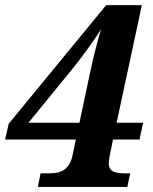

<svg xmlns="http://www.w3.org/2000/svg" viewBox="-20 -734 599 754"><path d="M329.1 -426.8Q333 -446.8 338.4 -470.5Q343.8 -494.1 349.9 -519.5Q356 -544.9 362.8 -570.3Q369.6 -595.7 377 -619.1Q366.2 -602.1 352.1 -581.5Q337.9 -561 323 -540.3Q308.1 -519.5 293.9 -501Q279.8 -482.4 269 -469.2L91.8 -252H292ZM128.9 0 139.2 -53.2H168Q182.6 -53.2 197.8 -54.9Q212.9 -56.6 226.1 -63.7Q239.3 -70.8 249.5 -85.2Q259.8 -99.6 265.1 -125L277.8 -186H0L14.2 -248L397 -713.9H537.1L438 -252H542L527.8 -186H423.8L411.1 -124Q409.7 -118.2 408.4 -107.9Q407.2 -97.7 407.2 -92.8Q407.2 -80.1 411.9 -72.3Q416.5 -64.5 425 -60.3Q433.6 -56.2 445.8 -54.7Q458 -53.2 473.1 -53.2H491.2L480 0Z"/></svg>

Font: Droid Serif
Style: Bold Italic
Weight: 700
Italic angle: -12°
Designer: Monotype Design team
Foundry: Monotype Imaging Inc.
Version: Version 1.03